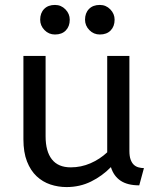

<svg xmlns="http://www.w3.org/2000/svg" viewBox="-20 -747 644 779"><path d="M545 5Q497 5 469 -14Q441 -33 430 -69Q395 -33 349.5 -10.5Q304 12 250 12Q216 12 184.5 1.5Q153 -9 128.5 -32Q104 -55 89.5 -92Q75 -129 75 -182V-520H165V-194Q165 -133 190.5 -100.5Q216 -68 267 -68Q309 -68 347 -84.5Q385 -101 415 -129V-520H505V-135Q505 -113 510 -99.5Q515 -86 523 -78.5Q531 -71 542 -68Q553 -65 564 -65ZM203 -607Q178 -607 160.5 -625Q143 -643 143 -667Q143 -694 159 -710.5Q175 -727 203 -727Q228 -727 245.5 -709Q263 -691 263 -667Q263 -640 247 -623.5Q231 -607 203 -607ZM385 -607Q360 -607 342.5 -625Q325 -643 325 -667Q325 -694 341 -710.5Q357 -727 385 -727Q410 -727 427.5 -709Q445 -691 445 -667Q445 -640 429 -623.5Q413 -607 385 -607Z"/></svg>

Font: ABeeZee
Style: Regular
Weight: 400
Designer: Anja Meiners
Foundry: Anja Meiners
Version: Version 1.001